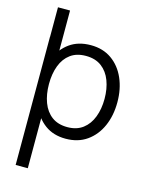

<svg xmlns="http://www.w3.org/2000/svg" viewBox="-139 -805 869 1129"><g transform="rotate(15 296.0 -240.0)"><path d="M70 -404.5V-720H143.5V-404.5ZM312.5 15Q238 15 186.5 -22.8Q135 -60.5 108.5 -125.2Q82 -190 82 -270.5Q82 -352.5 108.8 -416.8Q135.5 -481 187.5 -518Q239.5 -555 315.5 -555Q389.5 -555 442.5 -517.5Q495.5 -480 523.8 -415.5Q552 -351 552 -270.5Q552 -189.5 523.5 -125Q495 -60.5 441.5 -22.8Q388 15 312.5 15ZM69.5 240V-540H135.5V-133.5H143.5V240ZM305 -53.5Q361.5 -53.5 399 -82Q436.5 -110.5 455.2 -159.8Q474 -209 474 -270.5Q474 -331.5 455.5 -380.5Q437 -429.5 399.2 -458Q361.5 -486.5 303.5 -486.5Q247 -486.5 209.8 -459Q172.5 -431.5 154 -382.8Q135.5 -334 135.5 -270.5Q135.5 -208 154 -158.8Q172.5 -109.5 210 -81.5Q247.5 -53.5 305 -53.5Z"/></g></svg>

Font: Manrope ExtraLight
Style: Regular
Weight: 400
Version: Version 4.504